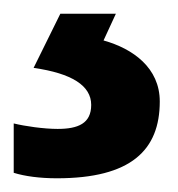

<svg xmlns="http://www.w3.org/2000/svg" viewBox="-26 -86 259 280"><path d="M207 62C207 13 168 -15 125 -27L143 -66H62L23 13C79 21 107 39 107 67C107 94 88 102 58 102C38 102 10 98 -6 94V166C10 171 32 174 57 174C165 174 207 133 207 62Z"/></svg>

Font: Noto Sans Malayalam UI SemiBold
Style: Regular
Weight: 600
Designer: Jelle Bosma - Monotype Design Team
Foundry: Monotype Imaging Inc.
Version: Version 2.104